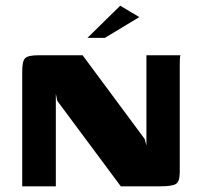

<svg xmlns="http://www.w3.org/2000/svg" viewBox="-20 -654 712 674"><path d="M58 0V-404Q58 -439 68 -449.5Q78 -460 115 -460H270L488 -166L494 -143V-460H614Q612 -458 611.5 -447.5Q611 -437 611 -424.5Q611 -412 611 -402V-49Q611 -16 597 -8Q583 0 545 0H404L181 -300L176 -325V0ZM287 -521 402 -634 469 -594 348 -521Z"/></svg>

Font: Genos
Style: Bold
Weight: 700
Designer: Robert E. Leuschke
Foundry: Robert E. Leuschke
Version: Version 1.010